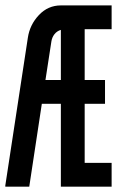

<svg xmlns="http://www.w3.org/2000/svg" viewBox="-20 -704 490 724"><path d="M209.5 -402.3V-591.3Q194.8 -586.9 185.5 -575.2Q176.3 -563.5 173.8 -547.9L151.4 -402.3ZM90.3 0H0V-4.4L85 -561.5Q92.3 -610.8 126.7 -647.2Q161.1 -683.6 209.5 -683.6H400.9V-593.8H299.3V-402.3H376V-312.5H299.3V-89.8H400.9V0H209.5V-312.5H137.7Z"/></svg>

Font: Anka/Coder Narrow
Style: Bold
Weight: 700
Width: 3
Monospace: yes
Version: Version 001.100